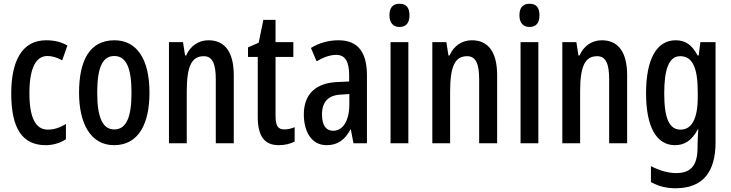

<svg xmlns="http://www.w3.org/2000/svg" viewBox="-20 -858 3902 1025"><path d="M224 -83C260 -83 300 -93 332 -115V-196C299 -176 268 -166 235 -166C170 -166 137 -230 137 -360C137 -491 170 -559 233 -559C258 -559 283 -552 312 -536L340 -615C310 -632 275 -643 226 -643C98 -643 40 -533 40 -359C40 -174 98 -83 224 -83Z M778 -363C778 -546 708 -643 591 -643C460 -643 402 -537 402 -363C402 -200 463 -83 589 -83C722 -83 778 -201 778 -363ZM499 -363C499 -495 526 -559 590 -559C654 -559 682 -495 682 -363C682 -231 654 -167 590 -167C527 -167 499 -233 499 -363Z M1093 -643C1042 -643 997 -615 974 -562H968L957 -633H882V-93H977V-368C977 -503 1002 -558 1068 -558C1115 -558 1132 -516 1132 -434V-93H1228V-456C1228 -581 1180 -643 1093 -643Z M1498 -167C1461 -167 1451 -191 1451 -241V-554H1546V-633H1451V-752H1386L1361 -630L1304 -605V-554H1356V-235C1356 -133 1390 -83 1468 -83C1500 -83 1529 -90 1553 -102V-179C1533 -171 1515 -167 1498 -167Z M1787 -643C1735 -643 1684 -629 1640 -602L1670 -531C1711 -554 1743 -565 1775 -565C1823 -565 1844 -529 1844 -456V-423L1780 -420C1666 -415 1602 -356 1602 -247C1602 -161 1639 -83 1724 -83C1782 -83 1821 -111 1851 -167H1853L1867 -93H1939V-455C1939 -577 1893 -643 1787 -643ZM1800 -353 1845 -356V-303C1845 -213 1811 -160 1759 -160C1721 -160 1699 -187 1699 -248C1699 -313 1732 -350 1800 -353Z M2113 -838C2077 -838 2059 -817 2059 -776C2059 -736 2079 -714 2113 -714C2148 -714 2166 -736 2166 -776C2166 -816 2150 -838 2113 -838ZM2160 -633H2065V-93H2160Z M2499 -643C2448 -643 2403 -615 2380 -562H2374L2363 -633H2288V-93H2383V-368C2383 -503 2408 -558 2474 -558C2521 -558 2538 -516 2538 -434V-93H2634V-456C2634 -581 2586 -643 2499 -643Z M2807 -838C2771 -838 2753 -817 2753 -776C2753 -736 2773 -714 2807 -714C2842 -714 2860 -736 2860 -776C2860 -816 2844 -838 2807 -838ZM2854 -633H2759V-93H2854Z M3193 -643C3142 -643 3097 -615 3074 -562H3068L3057 -633H2982V-93H3077V-368C3077 -503 3102 -558 3168 -558C3215 -558 3232 -516 3232 -434V-93H3328V-456C3328 -581 3280 -643 3193 -643Z M3587 -643C3487 -643 3429 -545 3429 -360C3429 -182 3484 -83 3583 -83C3635 -83 3673 -108 3705 -167H3708C3706 -138 3704 -109 3704 -85V-72C3704 30 3665 66 3589 66C3550 66 3504 54 3455 29V114C3497 137 3538 147 3587 147C3734 147 3800 58 3800 -98V-633H3719L3710 -562H3704C3673 -621 3637 -643 3587 -643ZM3611 -558C3675 -558 3705 -501 3705 -365V-340C3705 -222 3672 -166 3613 -166C3553 -166 3526 -226 3526 -359C3526 -491 3552 -558 3611 -558Z"/></svg>

Font: Noto Sans Kannada UI ExtraCondensed Medium
Style: Regular
Weight: 500
Width: 2
Designer: Jelle Bosma - Monotype Design Team
Foundry: Monotype Imaging Inc.
Version: Version 2.005